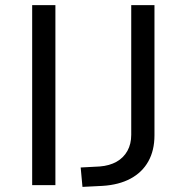

<svg xmlns="http://www.w3.org/2000/svg" viewBox="-20 -725 731 752"><path d="M106 0V-705H197V0ZM303 7 296 -69 371 -73Q409 -76 436.5 -91.5Q464 -107 479 -134Q494 -161 494 -197V-705H585V-195Q585 -136 561 -93Q537 -50 491.5 -25.5Q446 -1 382 3Z"/></svg>

Font: Nunito Sans 10pt SemiExpanded
Style: Regular
Weight: 400
Width: 6
Designer: Vernon Adams
Foundry: Vernon Adams
Version: Version 3.101;gftools[0.9.27]